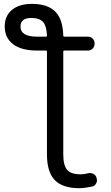

<svg xmlns="http://www.w3.org/2000/svg" viewBox="-20 -785 583 1012"><path d="M222.7 -591.8Q227.5 -591.8 227.5 -596.7Q225.6 -645.5 209 -667Q189.5 -690.4 144.5 -690.4Q116.2 -690.4 102.1 -678.7Q87.9 -667 87.9 -645.5Q87.9 -591.8 174.8 -591.8ZM313.5 28.3Q313.5 85.9 333.5 109.9Q353.5 133.8 405.3 133.8Q423.8 133.8 445.3 127.9Q459 125 471.7 131.3Q484.4 137.7 488.3 150.4L489.3 156.2Q491.2 161.1 491.2 166Q491.2 174.8 486.3 182.6Q479.5 195.3 465.8 198.2Q429.7 206.1 398.4 207Q310.5 207 269 164.6Q227.5 122.1 227.5 28.3V-513.7Q227.5 -518.6 222.7 -518.6H174.8Q92.8 -518.6 48.8 -552.2Q4.9 -585.9 4.9 -645.5Q4.9 -701.2 43 -732.9Q81.1 -764.6 149.4 -764.6Q232.4 -764.6 273.4 -721.7Q311.5 -681.6 313.5 -596.7Q313.5 -591.8 318.4 -591.8H443.4Q458 -591.8 468.3 -581.5Q478.5 -571.3 478.5 -556.6V-552.7Q478.5 -539.1 468.3 -528.8Q458 -518.6 443.4 -518.6H318.4Q313.5 -518.6 313.5 -513.7Z"/></svg>

Font: Gen Jyuu GothicL Regular
Style: Regular
Weight: 400
Designer: [Source Han Sans]
Ryoko NISHIZUKA  (kana & ideographs); Paul D. Hunt (Latin, Greek & Cyrillic); Wenlong ZHANG  (bopomofo
Version: Version 1.002.20150607